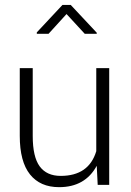

<svg xmlns="http://www.w3.org/2000/svg" viewBox="-20 -752 535 782"><path d="M220.7 10.3Q143.6 10.3 102.1 -41.7Q60.5 -93.8 60.5 -198.7V-474.6H113.3V-198.2Q113.3 -112.8 141.8 -74.2Q170.4 -35.6 227.1 -35.6Q341.8 -35.6 372.1 -136.2V-474.6H424.8V1H377.9L374 -76.7Q326.7 10.3 220.7 10.3ZM374 -614.3H325.2L251 -694.8L177.7 -614.3H129.9V-620.1L234.4 -731.9H268.1L374 -618.7Z"/></svg>

Font: Yantramanav Light
Style: Regular
Weight: 300
Version: Version 1.001;PS 1.0;hotconv 1.0.72;makeotf.lib2.5.5900; ttf